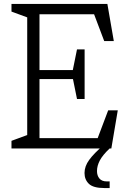

<svg xmlns="http://www.w3.org/2000/svg" viewBox="-20 -750 660 970"><path d="M38 -38.5 129 -72 117.5 -45V-685L129 -658L38 -691.5V-730H522.5L555 -542.5H506.5L447 -700L484 -678H164L179.5 -697.5V-388.5L155 -396H372.5L345.5 -384.5L369 -500.5H407.5V-250H369L345.5 -366L377.5 -350.5H155L179.5 -360.5V-39.5L153.5 -52H504L467 -35L526.5 -192.5H575L542.5 0H38ZM407 124Q407 90 430.8 57.5Q454.5 25 505 -18.5L534 0Q498.5 33.5 484.2 60.8Q470 88 470 114Q470 137 482.2 151.8Q494.5 166.5 519.5 166.5H534V200H507Q451.5 200 429.2 178.8Q407 157.5 407 124Z"/></svg>

Font: Monaspace Xenon Var ExtraLight
Style: Regular
Weight: 200
Designer: Riley Cran and the Lettermatic Team
Version: Version 1.200 (Monaspace Xenon Var)